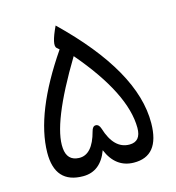

<svg xmlns="http://www.w3.org/2000/svg" viewBox="-106 -801 813 887"><g transform="rotate(-15 301.0 -358.0)"><path d="M321.8 -196.3Q354 -91.3 428.2 -91.3Q482.9 -91.3 482.9 -156.7Q482.4 -320.8 284.2 -552.7Q115.2 -272.5 125.5 -154.8Q130.4 -94.2 186 -91.8Q251 -88.9 278.8 -194.8Q284.7 -217.8 299.3 -217.8Q314.9 -217.8 321.8 -196.3ZM183.6 -5.4Q49.3 -5.4 50.8 -153.8Q53.2 -341.8 229.5 -599.6L217.8 -609.9Q199.7 -625.5 240.2 -710.9Q553.2 -408.2 550.3 -160.6Q548.8 -3.4 425.3 -5.4Q339.4 -6.8 301.3 -98.1Q267.1 -5.4 183.6 -5.4Z"/></g></svg>

Font: Gandom FD
Style: FD
Weight: 400
Foundry: DejaVu fonts team - Redesigned by Saber Rastikerdar - Based on Samim Font
Version: Version 0.6